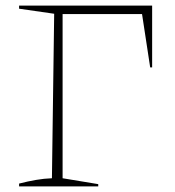

<svg xmlns="http://www.w3.org/2000/svg" viewBox="-20 -664 625 684"><path d="M48 0V-10Q79 -18 108 -23Q137 -28 165 -29L173 -615L48 -633V-644H522V-424H515L486 -614H203V-29L330 -8V0Z"/></svg>

Font: Piazzolla SC Thin
Style: Regular
Weight: 100
Designer: Juan Pablo del Peral
Foundry: Huerta Tipografica
Version: Version 1.330